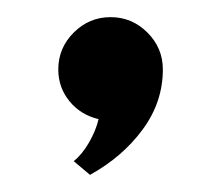

<svg xmlns="http://www.w3.org/2000/svg" viewBox="-20 -123 257 224"><path d="M170 -42Q170 -4 146.5 28Q123 60 85 81L66 65Q76 57 84 43Q92 29 95 16Q74 11 61 -5Q48 -21 48 -42Q48 -67 66 -85Q84 -103 109 -103Q134 -103 152 -85Q170 -67 170 -42Z"/></svg>

Font: Amita
Style: Regular
Weight: 400
Designer: Eduardo Rodriguez Tunni, Modular Infotech, Brian J. Bonislawsky
Foundry: Eduardo Rodriguez Tunni, Modular Infotech, Brian J. Bonislawsky
Version: Version 1.004